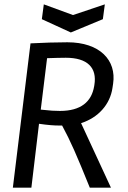

<svg xmlns="http://www.w3.org/2000/svg" viewBox="-20 -861 586 881"><path d="M289 -667C239 -667 176 -665 120 -662L39 0H124L159 -293C200 -287 229 -285 251 -285H265C304 -213 331 -151 392 0H489L352 -296C431 -321 485 -382 496 -457L499 -477C515 -584 439 -667 289 -667ZM282 -596C382 -596 426 -550 413 -471L412 -465C400 -394 351 -352 255 -352C233 -352 211 -353 167 -358L196 -594C223 -595 262 -596 282 -596ZM181 -841 172 -773 305 -712 452 -773 461 -841 315 -792Z"/></svg>

Font: Ropa Sans
Style: Italic
Weight: 400
Designer: Botio Nikoltchev
Foundry: Botjo Nikoltchev
Version: Version 1.002